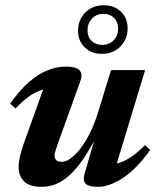

<svg xmlns="http://www.w3.org/2000/svg" viewBox="-20 -700 597 733"><path d="M302.9 -36.3 361 -237.6 372.6 -228.5Q342 -163.7 313.8 -117.5Q285.5 -71.4 257.5 -42.6Q229.6 -13.8 200.5 -0.3Q171.4 13.2 139 13.2Q92.2 13.2 71.7 -7.8Q51.1 -28.8 51.1 -62.4Q51.1 -80.3 56.6 -104.1Q62 -127.9 72.5 -157L158.4 -396.3L183.4 -361.9Q158.3 -362.9 134.9 -355Q111.5 -347 88.2 -330Q64.9 -312.9 39.3 -285.7L18.6 -304Q54.6 -355.5 90.3 -386.5Q126.1 -417.6 161.5 -431.6Q196.9 -445.7 231.2 -445.7Q269.7 -445.7 283.2 -432Q296.7 -418.3 286.5 -389.7L201.1 -152.4Q194.7 -133.8 191.5 -123.3Q188.2 -112.8 188.2 -105.1Q188.2 -94.9 195.2 -88.5Q202.2 -82.1 215.3 -82.1Q230.8 -82.1 249.3 -95Q267.8 -108 286.8 -132.5Q305.9 -157.1 323.5 -192.5Q341.1 -227.9 354.9 -272.9L404 -432.5H534L414.4 -37.7L398.1 -71.7Q418.8 -72.3 440.4 -80.1Q461.9 -87.9 485.2 -104.1Q508.4 -120.4 533.7 -146.2L553.5 -127.6Q501.8 -55.3 449.8 -21Q397.7 13.2 355.1 13.2Q319.8 13.2 307.6 2Q295.3 -9.3 302.9 -36.3ZM376.5 -679.9Q416.2 -679.9 441.7 -655.5Q467.2 -631.1 467.2 -591.8Q467.2 -550.9 439.8 -522.7Q412.5 -494.5 368.6 -494.5Q329 -494.5 303.5 -519.2Q277.9 -543.9 277.9 -582.6Q277.9 -624.1 305.3 -652Q332.7 -679.9 376.5 -679.9ZM369.8 -528.6Q396.9 -528.6 413.9 -546.3Q430.9 -564 430.9 -589.8Q430.9 -616.1 415.5 -631.6Q400.1 -647.1 375.3 -647.1Q348.2 -647.1 331.2 -629.2Q314.1 -611.3 314.1 -584.5Q314.1 -559.2 329.6 -543.9Q345 -528.6 369.8 -528.6Z"/></svg>

Font: Newsreader Text
Style: Italic
Weight: 400
Italic angle: -17°
Designer: Hugues Gentile
Foundry: Production Type
Version: Version 1.001